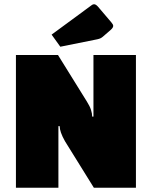

<svg xmlns="http://www.w3.org/2000/svg" viewBox="-20 -884 715 904"><path d="M55 0V-625H253L389 -406Q403 -384 408.5 -366.5Q414 -349 414 -335H420V-625H620V0H422L286 -219Q273 -242 267 -259.5Q261 -277 261 -290H255V0ZM264 -664 223 -721 412 -860Q417 -864 423 -864Q431 -864 441 -853L504 -779Q513 -769 513 -762Q513 -754 502 -744L464 -711Q458 -706 452.5 -703.5Q447 -701 438 -699Z"/></svg>

Font: Changa ExtraBold
Style: Regular
Weight: 800
Designer: Eduardo Rodriguez Tunni
Foundry: Eduardo Rodriguez Tunni
Version: Version 3.002; ttfautohint (v1.8.2)